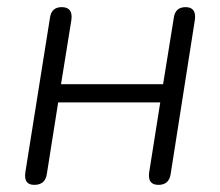

<svg xmlns="http://www.w3.org/2000/svg" viewBox="-20 -512 617 538"><path d="M76 6Q46 6 51 -29L120 -462Q124 -492 153 -492Q185 -492 180 -456L151 -276H437L467 -462Q471 -492 500 -492Q531 -492 526 -456L458 -23Q453 6 424 6Q393 6 398 -29L429 -225H143L111 -23Q106 6 76 6Z"/></svg>

Font: Nunito Light
Style: Italic
Weight: 300
Italic angle: -9°
Designer: Vernon Adams
Foundry: Vernon Adams
Version: Version 3.601; ttfautohint (v1.8.2.53-6de2)